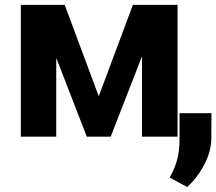

<svg xmlns="http://www.w3.org/2000/svg" viewBox="-20 -548 868 770"><path d="M692 0H549.5V-318.5H548L424 0H328L207 -312.5H205.5V0H63.5V-528.5H239.5L376 -162L513 -528.5H692ZM730.5 202 660.5 164Q681 128.5 690.5 92.2Q700 56 700 12.5V-94H828L827.5 5.5Q827.5 58.5 799.2 112.2Q771 166 730.5 202Z"/></svg>

Font: Roberto Sans
Style: Bold
Weight: 700
Designer: Google (font) & Cristiano Sobral (main changes)
Version: Version 1.000;October 12, 2021;FontCreator 14.0.0.2814 64-bi